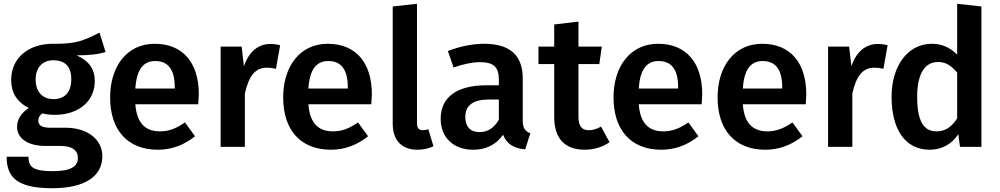

<svg xmlns="http://www.w3.org/2000/svg" viewBox="-20 -775 5275 1013"><path d="M505 -603C465 -582 429 -566 397 -557C364 -548 325 -544 278 -544C271 -544 265 -544 258 -544C130 -544 39 -469 39 -354C39 -286 68 -238 132 -205C93 -181 70 -144 70 -107C70 -48 121 -5 221 -5H301C360 -5 391 18 391 58C391 103 355 128 258 128C154 128 130 106 130 52H15C15 162 72 218 256 218C427 218 520 156 520 49C520 -38 443 -101 327 -101H246C203 -101 182 -113 182 -138C182 -154 189 -167 204 -177C222 -172 243 -169 267 -169C399 -169 480 -244 480 -347C480 -412 449 -454 384 -483C452 -483 503 -489 537 -501ZM260 -457C324 -457 356 -424 356 -357C356 -290 323 -252 262 -252C203 -252 168 -292 168 -356C168 -417 203 -457 260 -457Z M1029 -277C1029 -445 944 -544 796 -544C649 -544 561 -424 561 -261C561 -90 652 15 813 15C885 15 950 -9 1009 -56L956 -129C909 -97 871 -82 824 -82C749 -82 702 -122 694 -225H1026C1028 -253 1029 -270 1029 -277ZM902 -308H694C701 -409 736 -453 799 -453C868 -453 902 -407 902 -314Z M1405 -543C1342 -543 1292 -501 1267 -425L1255 -529H1144V0H1272V-282C1293 -374 1326 -418 1389 -418C1404 -418 1420 -416 1436 -412L1458 -536C1442 -541 1424 -543 1405 -543Z M1942 -277C1942 -445 1857 -544 1709 -544C1562 -544 1474 -424 1474 -261C1474 -90 1565 15 1726 15C1798 15 1863 -9 1922 -56L1869 -129C1822 -97 1784 -82 1737 -82C1662 -82 1615 -122 1607 -225H1939C1941 -253 1942 -270 1942 -277ZM1815 -308H1607C1614 -409 1649 -453 1712 -453C1781 -453 1815 -407 1815 -314Z M2182 15C2212 15 2240 9 2267 -3L2240 -93C2230 -90 2220 -88 2210 -88C2190 -88 2180 -100 2180 -125V-755L2052 -741V-121C2052 -34 2101 15 2182 15Z M2738 -362C2738 -483 2670 -544 2535 -544C2473 -544 2409 -531 2343 -506L2373 -419C2428 -438 2474 -447 2513 -447C2582 -447 2612 -423 2612 -355V-325H2546C2391 -325 2305 -263 2305 -148C2305 -51 2371 15 2476 15C2543 15 2598 -11 2634 -64C2654 -15 2691 8 2751 13L2778 -72C2750 -83 2738 -99 2738 -140ZM2510 -78C2461 -78 2435 -107 2435 -158C2435 -219 2476 -250 2559 -250H2612V-143C2587 -100 2553 -78 2510 -78Z M3151 -107C3128 -94 3107 -88 3088 -88C3049 -88 3032 -109 3032 -161V-437H3142L3155 -529H3032V-661L2904 -646V-529H2821V-437H2904V-158C2904 -45 2959 14 3063 15C3111 15 3159 2 3196 -25Z M3685 -277C3685 -445 3600 -544 3452 -544C3305 -544 3217 -424 3217 -261C3217 -90 3308 15 3469 15C3541 15 3606 -9 3665 -56L3612 -129C3565 -97 3527 -82 3480 -82C3405 -82 3358 -122 3350 -225H3682C3684 -253 3685 -270 3685 -277ZM3558 -308H3350C3357 -409 3392 -453 3455 -453C3524 -453 3558 -407 3558 -314Z M4234 -277C4234 -445 4149 -544 4001 -544C3854 -544 3766 -424 3766 -261C3766 -90 3857 15 4018 15C4090 15 4155 -9 4214 -56L4161 -129C4114 -97 4076 -82 4029 -82C3954 -82 3907 -122 3899 -225H4231C4233 -253 4234 -270 4234 -277ZM4107 -308H3899C3906 -409 3941 -453 4004 -453C4073 -453 4107 -407 4107 -314Z M4610 -543C4547 -543 4497 -501 4472 -425L4460 -529H4349V0H4477V-282C4498 -374 4531 -418 4594 -418C4609 -418 4625 -416 4641 -412L4663 -536C4647 -541 4629 -543 4610 -543Z M5030 -755V-487C4992 -525 4948 -544 4897 -544C4768 -544 4684 -426 4684 -264C4684 -92 4756 15 4885 15C4950 15 5003 -16 5036 -67L5045 0H5158V-741ZM4921 -82C4854 -82 4819 -134 4819 -265C4819 -388 4861 -448 4929 -448C4970 -448 4999 -429 5030 -392V-150C4999 -103 4966 -82 4921 -82Z"/></svg>

Font: Fira Sans Medium
Style: Regular
Weight: 500
Designer: Carrois Corporate & Edenspiekermann AG
Foundry: Carrois Corporate GbR & Edenspiekermann AG
Version: Version 4.203